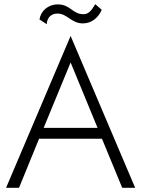

<svg xmlns="http://www.w3.org/2000/svg" viewBox="-20 -899 676 919"><path d="M169 -806 204 -783C204 -803 215 -834 256 -834C302 -834 321 -787 377 -787C419 -787 451 -815 467 -852L436 -879C417 -847 403 -831 380 -831C326 -831 318 -878 256 -878C211 -878 175 -847 169 -806ZM9 0H71L167 -235H468L565 0H627L318 -727ZM318 -600 447 -287H189Z"/></svg>

Font: Jost Light
Style: Regular
Weight: 300
Version: Version 3.710